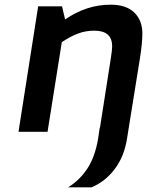

<svg xmlns="http://www.w3.org/2000/svg" viewBox="-20 -563 628 820"><path d="M578 -316 530 -18 523 26Q511 105 470 159Q429 213 371 237H271Q320 207 353 157Q386 107 399 29L406 -18H407L453 -312Q459 -350 459 -365Q459 -432 383 -432Q345 -432 312.5 -419.5Q280 -407 244 -383L183 0H59L143 -536H245L258 -480Q350 -543 452 -543Q519 -543 553.5 -509.5Q588 -476 588 -420Q588 -380 578 -316Z"/></svg>

Font: Exo SemiBold
Style: Italic
Weight: 600
Italic angle: -9°
Designer: Natanael Gama
Foundry: Natanael Gama
Version: Version 1.500; ttfautohint (v1.6)